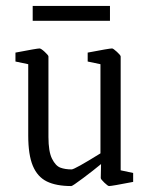

<svg xmlns="http://www.w3.org/2000/svg" viewBox="-20 -617 501 646"><path d="M75 -161V-401L32 -410V-440Q105 -454 113 -454Q118 -454 130.5 -442.5Q143 -431 143 -427V-156Q143 -107 155 -83Q167 -59 183 -53Q199 -47 221 -47Q231 -47 318 -101V-401L275 -410V-440Q348 -454 357 -454Q361 -454 373.5 -442.5Q386 -431 386 -427V-44L428 -35V-5Q356 9 347 9Q343 9 331 -2.5Q319 -14 319 -18L320 -65Q296 -45 260 -18Q224 9 220 9Q169 9 137.5 -6.5Q106 -22 90.5 -59Q75 -96 75 -161ZM90 -597H350V-547H90Z"/></svg>

Font: Grenze Light
Style: Regular
Weight: 300
Designer: Renata Polastri
Foundry: Omnibus-Type
Version: Version 1.002; ttfautohint (v1.8)